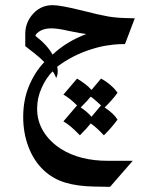

<svg xmlns="http://www.w3.org/2000/svg" viewBox="-20 -355 615 745"><path d="M495 269 407 370 349 369Q281 368 233 353.5Q185 339 149 305Q111 269 90.5 215Q70 161 70 99Q70 32 93 -22.5Q116 -77 152 -114Q138 -129 112 -149.5Q86 -170 78 -176V-223Q78 -263 102 -294Q134 -335 184 -335Q215 -335 299 -314Q366 -297 397.5 -291.5Q429 -286 466 -285L503 -284L465 -184Q460 -184 442 -183.5Q424 -183 395 -178.5Q366 -174 335 -164Q261 -141 202 -96Q204 -84 204 -79Q204 -68 201.5 -61Q199 -54 198 -52Q197 -55 193 -64Q189 -73 184 -78Q159 -53 141.5 -14Q124 25 124 67Q124 115 148.5 155Q173 195 217 223Q290 269 399 269ZM184 -143Q238 -194 315 -223Q296 -225 247 -235Q204 -245 180 -245Q154 -245 137.5 -236Q121 -227 117 -216Q163 -181 184 -143ZM279 54Q251 26 226 12Q259 -26 279 -50Q293 -42 309 -30Q325 -18 335 -6L372 -50Q390 -41 408.5 -25Q427 -9 436 5Q416 33 386 62Q421 85 436 109Q412 142 383 170Q353 138 332 124Q319 141 290 170Q253 131 226 116Q259 78 279 54ZM335 98 372 54Q342 26 332 20Q323 32 293 62Q317 77 335 98Z"/></svg>

Font: Katibeh
Style: Regular
Weight: 400
Designer: Arabic design by Kourosh Beigpour, Latin design by Eduardo Tunni, engineering by Lasse Fister
Version: Version 1.0010g